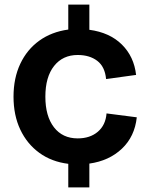

<svg xmlns="http://www.w3.org/2000/svg" viewBox="-20 -708 656 838"><path d="M278 110V7Q205 -2 151.5 -41Q98 -80 68.5 -142.5Q39 -205 39 -286Q39 -367 68.5 -429.5Q98 -492 151.5 -530.5Q205 -569 278 -579V-688H370V-578Q459 -566 512 -513.5Q565 -461 574 -381L443 -363Q438 -417 404.5 -442.5Q371 -468 319 -468Q254 -468 216 -420Q178 -372 178 -286Q178 -201 215.5 -152.5Q253 -104 319 -104Q373 -104 407 -133Q441 -162 445 -213L577 -196Q568 -112 512 -59Q456 -6 370 6V110Z"/></svg>

Font: BDO Grotesk DemiBold
Style: Regular
Weight: 600
Designer: Deni Anggara
Foundry: Lokal Container
Version: Version 2.000